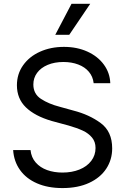

<svg xmlns="http://www.w3.org/2000/svg" viewBox="-20 -959 647 992"><path d="M307.6 -638.7Q261.7 -638.7 226.3 -623.8Q190.9 -608.9 171.6 -582.5Q152.3 -556.2 152.3 -522.5Q152.3 -473.6 192.1 -447.8Q231.9 -421.9 289.1 -407.2L359.4 -387.7Q441.4 -366.7 500.5 -323Q559.6 -279.3 559.6 -192.4Q559.6 -134.3 529.1 -87.6Q498.5 -41 440.7 -14.2Q382.8 12.7 302.7 12.7Q227.5 12.7 171.4 -11.7Q115.2 -36.1 83.5 -80.6Q51.8 -125 47.9 -183.6H137.7Q141.6 -145.5 164.6 -119.4Q187.5 -93.3 223.4 -80.3Q259.3 -67.4 302.7 -67.4Q351.6 -67.4 390.4 -83Q429.2 -98.6 451.4 -127.7Q473.6 -156.7 473.6 -194.3Q473.6 -226.6 455.3 -248.5Q437 -270.5 407.5 -284.2Q377.9 -297.9 334 -310.5L247.1 -334Q160.2 -359.4 113.8 -404.3Q67.4 -449.2 67.4 -518.6Q67.4 -576.7 99.4 -621.8Q131.3 -667 186.8 -691.9Q242.2 -716.8 310.5 -716.8Q377.9 -716.8 431.6 -692.4Q485.4 -668 516.6 -625.2Q547.9 -582.5 549.8 -529.3H463.9Q460 -563.5 439.2 -588.1Q418.5 -612.8 384.3 -625.7Q350.1 -638.7 307.6 -638.7ZM349.6 -939.5H446.3L337.9 -779.3H265.6Z"/></svg>

Font: Pretendard
Style: Regular
Weight: 400
Designer: Base glyphs from Inter by Rasmus Andersson; Hangeul glyphs from Noto Sans CJK(Source Han Sans) by Jang Soo-young and Kan
Foundry: Kil Hyung-jin
Version: Version 1.309